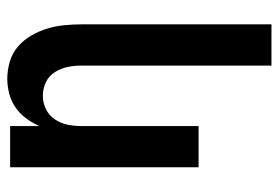

<svg xmlns="http://www.w3.org/2000/svg" viewBox="-142 -436 783 540"><g transform="rotate(-90 250.0 -166.5)"><path d="M335 205H451V-330Q451 -354 448.5 -378.5Q446 -403 439 -426Q432 -449 419.5 -470.5Q407 -492 388.5 -508Q370 -524 346 -531Q322 -538 298 -538Q277 -538 256 -532.5Q235 -527 217.5 -515Q200 -503 187 -485.5Q174 -468 165 -448V-530H49V0H165V-330Q165 -350 169 -369Q173 -388 184 -404.5Q195 -421 213 -429.5Q231 -438 250 -438Q270 -438 288 -429.5Q306 -421 316.5 -404.5Q327 -388 331 -369Q335 -350 335 -330Z"/></g></svg>

Font: Iosevka SS09
Style: Bold
Weight: 700
Monospace: yes
Designer: Belleve Invis
Foundry: Belleve Invis
Version: Version 5.2.1; ttfautohint (v1.8.3)